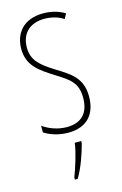

<svg xmlns="http://www.w3.org/2000/svg" viewBox="-117 -589 547 862"><g transform="rotate(-15 156.0 -158.0)"><path d="M278 -123C278 -210 228 -239 162 -280C98 -320 65 -349 65 -407C65 -475 109 -512 174 -512C206 -512 240 -503 262 -487L275 -510C249 -527 213 -537 175 -537C82 -537 39 -479 39 -408C39 -330 90 -296 157 -254C216 -217 251 -195 251 -125C251 -56 217 -16 147 -16C105 -16 65 -31 36 -52V-21C59 -6 98 10 147 10C235 10 278 -43 278 -123ZM192 71V61H162C158 101 134 175 120 211V221H133C160 176 180 117 192 71Z"/></g></svg>

Font: Noto Sans Armenian ExtraCondensed Thin
Style: Regular
Weight: 100
Width: 2
Designer: Monotype Design Team
Foundry: Monotype Imaging Inc.
Version: Version 2.008